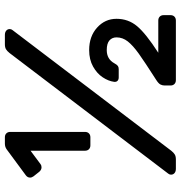

<svg xmlns="http://www.w3.org/2000/svg" viewBox="3 -743 740 786"><g transform="rotate(-90 373.0 -350.0)"><path d="M585 -700H623Q634 -700 640.5 -694.5Q647 -689 647 -680Q647 -674 643 -669L149 -19Q141 -9 133.5 -4.5Q126 0 113 0H75Q64 0 57.5 -5.5Q51 -11 51 -20Q51 -26 55 -31L549 -681Q557 -691 564.5 -695.5Q572 -700 585 -700ZM204 -350H171Q161 -350 155 -356Q149 -362 149 -372V-595L94 -554Q89 -550 81 -550Q71 -550 63 -559L44 -583Q39 -590 39 -597Q39 -607 48 -614L155 -693Q165 -700 178 -700H204Q214 -700 220 -694Q226 -688 226 -678V-372Q226 -362 220 -356Q214 -350 204 -350ZM438 -80Q513 -128 546.5 -152Q580 -176 596.5 -197Q613 -218 613 -243Q613 -261 600.5 -272Q588 -283 561 -283Q524 -283 507 -252Q501 -241 496 -237.5Q491 -234 483 -234H449Q440 -234 435 -239Q430 -244 431 -253Q434 -276 449.5 -299.5Q465 -323 493.5 -339Q522 -355 561 -355Q617 -355 653 -322.5Q689 -290 689 -243Q689 -195 659 -159Q629 -123 550 -72H682Q692 -72 698 -66Q704 -60 704 -50V-22Q704 -12 698 -6Q692 0 682 0H438Q428 0 422 -6Q416 -12 416 -22V-46Q416 -55 420 -63Q424 -71 438 -80Z"/></g></svg>

Font: Rubik
Style: Regular
Weight: 400
Designer: Hubert & Fischer
Foundry: Hubert & Fischer
Version: Version 1.100